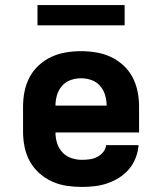

<svg xmlns="http://www.w3.org/2000/svg" viewBox="-20 -730 640 758"><path d="M303 8Q273 8 243 3.5Q213 -1 185.5 -13.5Q158 -26 135 -46.5Q112 -67 97.5 -93.5Q83 -120 77 -150Q71 -180 71 -210V-310Q71 -340 77 -369.5Q83 -399 97 -425.5Q111 -452 133.5 -472.5Q156 -493 183 -505.5Q210 -518 240 -523Q270 -528 300 -528Q330 -528 360 -523Q390 -518 417 -505.5Q444 -493 466.5 -472.5Q489 -452 503 -425.5Q517 -399 523 -369.5Q529 -340 529 -310V-207H199Q199 -185 205.5 -164.5Q212 -144 226.5 -128.5Q241 -113 261.5 -106Q282 -99 303 -99Q318 -99 333.5 -101Q349 -103 363 -110Q377 -117 387 -129Q397 -141 399 -157H527Q525 -131 515.5 -106.5Q506 -82 489.5 -62.5Q473 -43 451 -29Q429 -15 404.5 -6.5Q380 2 354.5 5Q329 8 303 8ZM199 -313H401Q401 -334 395 -354.5Q389 -375 375 -391Q361 -407 341 -414Q321 -421 300 -421Q279 -421 259 -414Q239 -407 225 -391Q211 -375 205 -354.5Q199 -334 199 -313ZM128 -630V-710H472V-630Z"/></svg>

Font: Iosevka SS04 XBd Ex
Style: Regular
Weight: 800
Width: 7
Monospace: yes
Designer: Belleve Invis
Foundry: Belleve Invis
Version: Version 19.0.0; ttfautohint (v1.8.4)